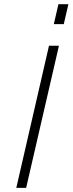

<svg xmlns="http://www.w3.org/2000/svg" viewBox="-20 -912 352 932"><path d="M241.2 -794.9 263.7 -891.6H312L289.6 -794.9ZM59.1 0 217.8 -689.9H266.1L106.9 0Z"/></svg>

Font: HK Grotesk Light Legacy Italic
Style: Regular
Weight: 300
Italic angle: -13°
Designer: Alfredo Marco Pradil
Foundry: Hanken Design Co.
Version: Version 2.022;PS 002.022;hotconv 1.0.88;makeotf.lib2.5.64775